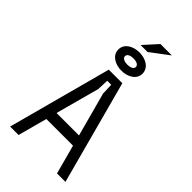

<svg xmlns="http://www.w3.org/2000/svg" viewBox="-311 -1135 1222 1222"><g transform="rotate(45 300.0 -524.0)"><path d="M361 -700H239L51 0H127L180 -197H420L473 0H549ZM199 -270 279 -566 282 -643H318L321 -566L401 -270ZM191 -834C191 -781 244 -752 300 -752C356 -752 409 -781 409 -834C409 -887 356 -916 300 -916C244 -916 191 -887 191 -834ZM251 -834C251 -855 278 -862 300 -862C322 -862 349 -855 349 -834C349 -813 322 -806 300 -806C278 -806 251 -813 251 -834ZM356 -1048 271 -954H334L459 -1048Z"/></g></svg>

Font: Fliege Mono Light
Style: Regular
Weight: 300
Version: Version 0.020;Glyphs 3.3 (3306)